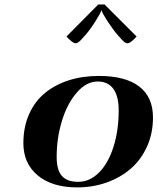

<svg xmlns="http://www.w3.org/2000/svg" viewBox="-20 -812 691 842"><path d="M438.5 -792.5 579.1 -651.9Q552.2 -622.1 539.1 -622.1Q531.2 -622.1 522.9 -629.6Q514.6 -637.2 497.6 -656.7Q477.5 -679.2 452.9 -716.8Q428.2 -754.4 425.8 -765.6H423.8Q421.4 -754.4 397.2 -716.6Q373 -678.7 353 -656.7Q340.3 -642.6 335.4 -637.2Q330.6 -631.8 324 -627Q317.4 -622.1 312 -622.1Q298.3 -622.1 271.5 -651.9L411.1 -792.5ZM323.2 -14.6Q373.5 -14.6 414.1 -55.2Q454.6 -95.7 477.5 -167.5Q500.5 -239.3 500.5 -327.6Q500.5 -390.1 477.1 -422.4Q453.6 -454.6 408.7 -454.6Q358.9 -454.6 316.9 -406.2Q274.9 -357.9 251.7 -282.2Q228.5 -206.5 228.5 -124Q228.5 -65.9 251.5 -40.3Q274.4 -14.6 323.2 -14.6ZM413.6 -479Q530.3 -479 590.6 -432.6Q650.9 -386.2 650.9 -296.9Q650.9 -227.5 624.8 -169.4Q598.6 -111.3 553.5 -72.3Q508.3 -33.2 447.8 -11.7Q387.2 9.8 318.4 9.8Q208.5 9.8 145.5 -42.7Q82.5 -95.2 82.5 -184.1Q82.5 -254.9 107.7 -311.5Q132.8 -368.2 177.5 -404.5Q222.2 -440.9 282.2 -460Q342.3 -479 413.6 -479Z"/></svg>

Font: QumpellkaNo12
Style: Regular
Weight: 500
Designer: gluk (gluksza@wp.pl)
Foundry: gluk (gluksza@wp.pl)
Version: Version 00.480